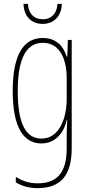

<svg xmlns="http://www.w3.org/2000/svg" viewBox="-20 -734 462 996"><path d="M301 -714H278C276 -667 249 -634 202 -634C155 -634 127 -665 125 -714H102C104 -645 147 -610 201 -610C260 -610 299 -651 301 -714ZM202 -537C92 -537 46 -433 46 -262C46 -76 100 10 195 10C266 10 311 -43 326 -111H329C326 -70 326 -43 326 -12V35C326 163 275 217 175 217C130 217 98 205 62 184V212C95 232 132 242 175 242C297 242 352 173 352 35V-527H332L329 -440H326C311 -489 276 -537 202 -537ZM202 -512C291 -512 326 -426 326 -329V-221C326 -126 291 -15 195 -15C114 -15 72 -93 72 -262C72 -411 107 -512 202 -512Z"/></svg>

Font: Noto Sans Myanmar ExtraCondensed Thin
Style: Regular
Weight: 100
Width: 2
Designer: Monotype Design Team
Foundry: Monotype Imaging Inc.
Version: Version 2.107